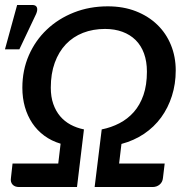

<svg xmlns="http://www.w3.org/2000/svg" viewBox="-28 -753 756 773"><path d="M451.5 -94.5H635L628 -36Q626.5 -20 614.8 -10Q603 0 586 0H353L381.5 -232Q419.5 -239.5 452.8 -256.8Q486 -274 510.8 -302Q535.5 -330 549.5 -370.2Q563.5 -410.5 563.5 -464.5Q563.5 -505.5 551.8 -537.8Q540 -570 518 -591.8Q496 -613.5 464.8 -625Q433.5 -636.5 395 -636.5Q346.5 -636.5 306.2 -620.8Q266 -605 237.2 -574.8Q208.5 -544.5 192.5 -500.5Q176.5 -456.5 176.5 -400Q176.5 -363 186.5 -334.5Q196.5 -306 214 -285.2Q231.5 -264.5 256 -251.2Q280.5 -238 310 -232L282 0H49Q31.5 0 22.5 -10Q13.5 -20 16 -36L22.5 -94.5H206.5L216 -174.5Q179 -185.5 150.2 -206.8Q121.5 -228 102 -257.2Q82.5 -286.5 72.2 -322.5Q62 -358.5 62 -399.5Q62 -470.5 88.2 -530.5Q114.5 -590.5 160.8 -634.2Q207 -678 269.8 -702.8Q332.5 -727.5 406 -727.5Q468.5 -727.5 519 -707.8Q569.5 -688 605.2 -653.5Q641 -619 660.2 -571.8Q679.5 -524.5 679.5 -469.5Q679.5 -415 664.2 -367Q649 -319 620.8 -280.2Q592.5 -241.5 552 -214.2Q511.5 -187 461 -173.5ZM-8 -554.5 41 -733H102Q116.5 -733 120.5 -723.2Q124.5 -713.5 117.5 -697L50 -554.5Z"/></svg>

Font: Lato SemiBold
Style: Italic
Weight: 600
Italic angle: -7°
Designer: Lukasz Dziedzic with Adam Twardoch and Botio Nikoltchev
Foundry: tyPoland Lukasz Dziedzic
Version: Version 2.015; 2015-08-06; http://www.latofonts.com/